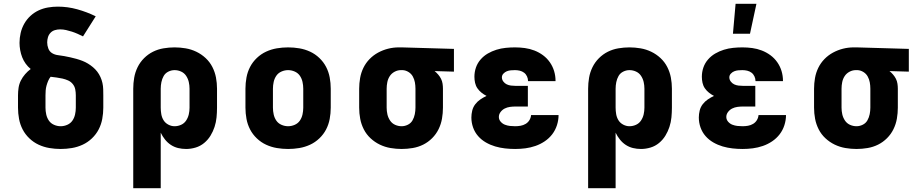

<svg xmlns="http://www.w3.org/2000/svg" viewBox="-20 -778 4840 1013"><path d="M300 8Q270 8 240.5 3Q211 -2 184 -14.5Q157 -27 135 -48Q113 -69 99.5 -95Q86 -121 80.5 -150.5Q75 -180 75 -210V-275Q75 -295 78 -315Q81 -335 90 -353Q99 -371 112.5 -386.5Q126 -402 142 -414Q127 -426 115.5 -442Q104 -458 97 -476Q90 -494 86.5 -513.5Q83 -533 83 -552Q83 -578 89 -604Q95 -630 108 -653Q121 -676 140.5 -694Q160 -712 183.5 -723Q207 -734 233 -738.5Q259 -743 285 -743Q337 -743 387.5 -729Q438 -715 485 -692L418 -586Q404 -593 389.5 -599.5Q375 -606 359.5 -611Q344 -616 328.5 -619.5Q313 -623 297 -623Q283 -623 269.5 -619Q256 -615 246.5 -605Q237 -595 233 -581.5Q229 -568 229 -554Q229 -538 235 -522Q241 -506 255 -497.5Q269 -489 286 -487Q303 -485 319 -482Q335 -479 351 -475.5Q367 -472 383 -467.5Q399 -463 414.5 -457Q430 -451 444 -442.5Q458 -434 470.5 -423.5Q483 -413 493 -400Q503 -387 510 -371.5Q517 -356 520.5 -340Q524 -324 524.5 -307.5Q525 -291 525 -275V-210Q525 -180 519.5 -150.5Q514 -121 500.5 -95Q487 -69 465 -48Q443 -27 416 -14.5Q389 -2 359.5 3Q330 8 300 8ZM300 -112Q318 -112 335 -119.5Q352 -127 362 -141.5Q372 -156 376 -174Q380 -192 380 -210V-275Q380 -291 377 -306.5Q374 -322 364 -334.5Q354 -347 339.5 -353.5Q325 -360 309.5 -363.5Q294 -367 278.5 -369Q263 -371 247 -373Q239 -363 234 -351Q229 -339 225.5 -326.5Q222 -314 221 -301Q220 -288 220 -275V-210Q220 -192 224 -174Q228 -156 238 -141.5Q248 -127 265 -119.5Q282 -112 300 -112Z M683 215V-310Q683 -339 688 -368Q693 -397 706 -423.5Q719 -450 740 -471Q761 -492 787 -505Q813 -518 842.5 -523Q872 -528 901 -528Q930 -528 959.5 -523Q989 -518 1016 -505Q1043 -492 1065 -471.5Q1087 -451 1100.5 -424.5Q1114 -398 1119.5 -369Q1125 -340 1125 -310V-210Q1125 -184 1122.5 -158.5Q1120 -133 1112 -108.5Q1104 -84 1090.5 -62Q1077 -40 1057 -23.5Q1037 -7 1012 0.5Q987 8 962 8Q940 8 919.5 3Q899 -2 881.5 -13.5Q864 -25 850.5 -42Q837 -59 828 -78V215ZM901 -112Q919 -112 935.5 -119.5Q952 -127 962 -142Q972 -157 976 -174.5Q980 -192 980 -210V-310Q980 -328 976 -345.5Q972 -363 962 -378Q952 -393 935.5 -400.5Q919 -408 901 -408Q884 -408 868 -400Q852 -392 843.5 -377Q835 -362 831.5 -344.5Q828 -327 828 -310V-210Q828 -193 831 -175.5Q834 -158 843 -143.5Q852 -129 868 -120.5Q884 -112 901 -112Z M1500 8Q1470 8 1440.5 3Q1411 -2 1384 -14.5Q1357 -27 1335 -48Q1313 -69 1299.5 -95Q1286 -121 1280.5 -150.5Q1275 -180 1275 -210V-310Q1275 -340 1280.5 -369.5Q1286 -399 1299.5 -425Q1313 -451 1335 -472Q1357 -493 1384 -505.5Q1411 -518 1440.5 -523Q1470 -528 1500 -528Q1530 -528 1559.5 -523Q1589 -518 1616 -505.5Q1643 -493 1665 -472Q1687 -451 1700.5 -425Q1714 -399 1719.5 -369.5Q1725 -340 1725 -310V-210Q1725 -180 1719.5 -150.5Q1714 -121 1700.5 -95Q1687 -69 1665 -48Q1643 -27 1616 -14.5Q1589 -2 1559.5 3Q1530 8 1500 8ZM1500 -112Q1518 -112 1535 -119.5Q1552 -127 1562 -141.5Q1572 -156 1576 -174Q1580 -192 1580 -210V-310Q1580 -328 1576 -346Q1572 -364 1562 -378.5Q1552 -393 1535 -400.5Q1518 -408 1500 -408Q1482 -408 1465 -400.5Q1448 -393 1438 -378.5Q1428 -364 1424 -346Q1420 -328 1420 -310V-210Q1420 -192 1424 -174Q1428 -156 1438 -141.5Q1448 -127 1465 -119.5Q1482 -112 1500 -112Z M2099 8Q2070 8 2040.5 3Q2011 -2 1984 -15Q1957 -28 1935 -48.5Q1913 -69 1899.5 -95.5Q1886 -122 1880.5 -151Q1875 -180 1875 -210V-310Q1875 -338 1880 -366.5Q1885 -395 1897.5 -420.5Q1910 -446 1930 -466.5Q1950 -487 1975 -500.5Q2000 -514 2027.5 -521Q2055 -528 2084 -528H2100L2375 -520V-400L2273 -403Q2283 -395 2292 -384.5Q2301 -374 2307 -362Q2313 -350 2315 -336.5Q2317 -323 2317 -310V-210Q2317 -181 2312 -152Q2307 -123 2294 -96.5Q2281 -70 2260 -49Q2239 -28 2213 -15Q2187 -2 2157.5 3Q2128 8 2099 8ZM2099 -112Q2116 -112 2132 -120Q2148 -128 2156.5 -143Q2165 -158 2168.5 -175.5Q2172 -193 2172 -210V-310Q2172 -327 2169 -343.5Q2166 -360 2158 -374.5Q2150 -389 2135.5 -398Q2121 -407 2105 -408H2095Q2078 -408 2062 -399.5Q2046 -391 2036.5 -376.5Q2027 -362 2023.5 -344.5Q2020 -327 2020 -310V-210Q2020 -192 2024 -174.5Q2028 -157 2038 -142Q2048 -127 2064.5 -119.5Q2081 -112 2099 -112Z M2698 8Q2671 8 2644.5 5Q2618 2 2592.5 -5.5Q2567 -13 2543.5 -26.5Q2520 -40 2502.5 -60Q2485 -80 2476 -105.5Q2467 -131 2467 -158Q2467 -176 2471.5 -194.5Q2476 -213 2487.5 -228Q2499 -243 2514.5 -253.5Q2530 -264 2547 -272Q2533 -279 2520.5 -289Q2508 -299 2499 -312Q2490 -325 2486.5 -341Q2483 -357 2483 -373Q2483 -398 2491 -421.5Q2499 -445 2515.5 -464Q2532 -483 2553.5 -495.5Q2575 -508 2599 -515.5Q2623 -523 2648 -525.5Q2673 -528 2697 -528Q2723 -528 2749 -524.5Q2775 -521 2799.5 -511.5Q2824 -502 2845 -486.5Q2866 -471 2881 -449.5Q2896 -428 2903.5 -403Q2911 -378 2911 -352V-350H2766V-351Q2766 -363 2760.5 -375Q2755 -387 2745 -394.5Q2735 -402 2722.5 -405Q2710 -408 2697 -408Q2686 -408 2675 -407Q2664 -406 2654 -402Q2644 -398 2636 -389.5Q2628 -381 2628 -370Q2628 -358 2635.5 -348Q2643 -338 2653.5 -333Q2664 -328 2676 -326.5Q2688 -325 2700 -325H2765V-216H2700Q2685 -216 2670.5 -214Q2656 -212 2643 -205.5Q2630 -199 2621 -187Q2612 -175 2612 -161Q2612 -147 2621.5 -136Q2631 -125 2644 -120Q2657 -115 2670.5 -113.5Q2684 -112 2698 -112Q2712 -112 2726.5 -114.5Q2741 -117 2753.5 -124.5Q2766 -132 2773.5 -144.5Q2781 -157 2782 -171H2927Q2927 -144 2918.5 -117.5Q2910 -91 2893.5 -69.5Q2877 -48 2854 -32.5Q2831 -17 2805 -8Q2779 1 2752 4.5Q2725 8 2698 8Z M3083 215V-310Q3083 -339 3088 -368Q3093 -397 3106 -423.5Q3119 -450 3140 -471Q3161 -492 3187 -505Q3213 -518 3242.5 -523Q3272 -528 3301 -528Q3330 -528 3359.5 -523Q3389 -518 3416 -505Q3443 -492 3465 -471.5Q3487 -451 3500.5 -424.5Q3514 -398 3519.5 -369Q3525 -340 3525 -310V-210Q3525 -184 3522.5 -158.5Q3520 -133 3512 -108.5Q3504 -84 3490.5 -62Q3477 -40 3457 -23.5Q3437 -7 3412 0.5Q3387 8 3362 8Q3340 8 3319.5 3Q3299 -2 3281.5 -13.5Q3264 -25 3250.5 -42Q3237 -59 3228 -78V215ZM3301 -112Q3319 -112 3335.5 -119.5Q3352 -127 3362 -142Q3372 -157 3376 -174.5Q3380 -192 3380 -210V-310Q3380 -328 3376 -345.5Q3372 -363 3362 -378Q3352 -393 3335.5 -400.5Q3319 -408 3301 -408Q3284 -408 3268 -400Q3252 -392 3243.5 -377Q3235 -362 3231.5 -344.5Q3228 -327 3228 -310V-210Q3228 -193 3231 -175.5Q3234 -158 3243 -143.5Q3252 -129 3268 -120.5Q3284 -112 3301 -112Z M3898 8Q3871 8 3844.5 5Q3818 2 3792.5 -5.5Q3767 -13 3743.5 -26.5Q3720 -40 3702.5 -60Q3685 -80 3676 -105.5Q3667 -131 3667 -158Q3667 -176 3671.5 -194.5Q3676 -213 3687.5 -228Q3699 -243 3714.5 -253.5Q3730 -264 3747 -272Q3733 -279 3720.5 -289Q3708 -299 3699 -312Q3690 -325 3686.5 -341Q3683 -357 3683 -373Q3683 -398 3691 -421.5Q3699 -445 3715.5 -464Q3732 -483 3753.5 -495.5Q3775 -508 3799 -515.5Q3823 -523 3848 -525.5Q3873 -528 3897 -528Q3923 -528 3949 -524.5Q3975 -521 3999.5 -511.5Q4024 -502 4045 -486.5Q4066 -471 4081 -449.5Q4096 -428 4103.5 -403Q4111 -378 4111 -352V-350H3966V-351Q3966 -363 3960.5 -375Q3955 -387 3945 -394.5Q3935 -402 3922.5 -405Q3910 -408 3897 -408Q3886 -408 3875 -407Q3864 -406 3854 -402Q3844 -398 3836 -389.5Q3828 -381 3828 -370Q3828 -358 3835.5 -348Q3843 -338 3853.5 -333Q3864 -328 3876 -326.5Q3888 -325 3900 -325H3965V-216H3900Q3885 -216 3870.5 -214Q3856 -212 3843 -205.5Q3830 -199 3821 -187Q3812 -175 3812 -161Q3812 -147 3821.5 -136Q3831 -125 3844 -120Q3857 -115 3870.5 -113.5Q3884 -112 3898 -112Q3912 -112 3926.5 -114.5Q3941 -117 3953.5 -124.5Q3966 -132 3973.5 -144.5Q3981 -157 3982 -171H4127Q4127 -144 4118.5 -117.5Q4110 -91 4093.5 -69.5Q4077 -48 4054 -32.5Q4031 -17 4005 -8Q3979 1 3952 4.5Q3925 8 3898 8ZM3847 -600 3861 -758H3971L3937 -600Z M4499 8Q4470 8 4440.5 3Q4411 -2 4384 -15Q4357 -28 4335 -48.5Q4313 -69 4299.5 -95.5Q4286 -122 4280.5 -151Q4275 -180 4275 -210V-310Q4275 -338 4280 -366.5Q4285 -395 4297.5 -420.5Q4310 -446 4330 -466.5Q4350 -487 4375 -500.5Q4400 -514 4427.5 -521Q4455 -528 4484 -528H4500L4775 -520V-400L4673 -403Q4683 -395 4692 -384.5Q4701 -374 4707 -362Q4713 -350 4715 -336.5Q4717 -323 4717 -310V-210Q4717 -181 4712 -152Q4707 -123 4694 -96.5Q4681 -70 4660 -49Q4639 -28 4613 -15Q4587 -2 4557.5 3Q4528 8 4499 8ZM4499 -112Q4516 -112 4532 -120Q4548 -128 4556.5 -143Q4565 -158 4568.5 -175.5Q4572 -193 4572 -210V-310Q4572 -327 4569 -343.5Q4566 -360 4558 -374.5Q4550 -389 4535.5 -398Q4521 -407 4505 -408H4495Q4478 -408 4462 -399.5Q4446 -391 4436.5 -376.5Q4427 -362 4423.5 -344.5Q4420 -327 4420 -310V-210Q4420 -192 4424 -174.5Q4428 -157 4438 -142Q4448 -127 4464.5 -119.5Q4481 -112 4499 -112Z"/></svg>

Font: Iosevka Etoile Heavy
Style: Regular
Weight: 900
Designer: Belleve Invis
Foundry: Belleve Invis
Version: Version 22.1.2; ttfautohint (v1.8.4)